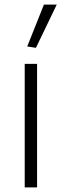

<svg xmlns="http://www.w3.org/2000/svg" viewBox="-20 -819 271 839"><path d="M99 -616 172 -799H228L137 -610ZM88 -540H142V0H88Z"/></svg>

Font: Encode Sans Wide
Style: ExtraLight
Weight: 200
Designer: Pablo Impallari, Andres Torresi
Foundry: Pablo Impallari, Andres Torresi
Version: Version 1.000; ttfautohint (v1.00) -l 8 -r 50 -G 200 -x 14 -